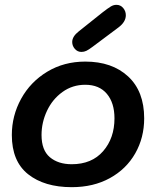

<svg xmlns="http://www.w3.org/2000/svg" viewBox="-20 -773 642 795"><path d="M29 -214Q29 -294 67.5 -364Q106 -434 175.5 -476Q245 -518 333 -518Q444 -518 510.5 -456.5Q577 -395 577 -283Q577 -203 540 -138Q503 -73 435 -35.5Q367 2 277 2Q164 2 96.5 -51.5Q29 -105 29 -214ZM454 -283Q454 -347 422.5 -384.5Q391 -422 333 -422Q280 -422 238.5 -392Q197 -362 174.5 -314Q152 -266 152 -214Q152 -151 186.5 -122Q221 -93 277 -93Q360 -93 407 -147Q454 -201 454 -283ZM279 -599Q279 -622 306 -643L405 -722Q427 -739 438.5 -746Q450 -753 462 -753Q479 -753 490 -740Q501 -727 501 -710Q501 -682 470 -659L363 -579Q347 -567 337.5 -562.5Q328 -558 317 -558Q301 -558 290 -570.5Q279 -583 279 -599Z"/></svg>

Font: Mali SemiBold
Style: Italic
Weight: 600
Italic angle: -10°
Version: Version 1.000; ttfautohint (v1.6)